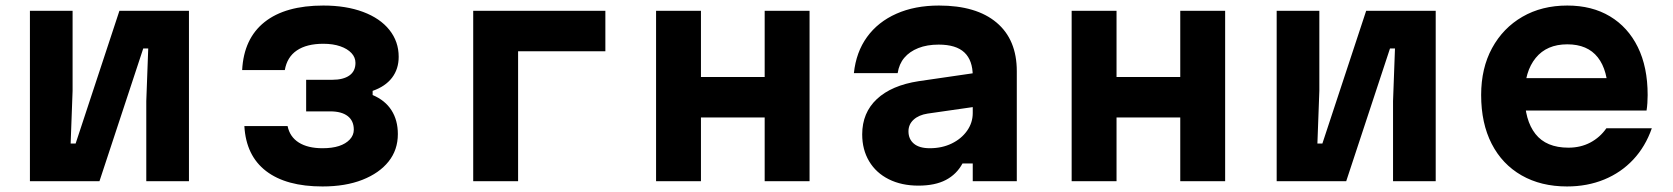

<svg xmlns="http://www.w3.org/2000/svg" viewBox="-20 -654 6040 693"><path d="M88 0V-615H242V-326L235 -136H253L411 -615H662V0H508V-289L515 -479H497L339 0Z M1144 19Q1013 19 940.5 -36.5Q868 -92 862 -199H1018Q1026 -160 1058.5 -139.5Q1091 -119 1144 -119Q1179 -119 1203.5 -127Q1228 -135 1242.5 -150.5Q1257 -166 1257 -186Q1257 -218 1235 -235Q1213 -252 1172 -252H1085V-366H1179Q1219 -366 1241 -381.5Q1263 -397 1263 -427Q1263 -447 1248.5 -462.5Q1234 -478 1208 -487Q1182 -496 1147 -496Q1087 -496 1051.5 -472Q1016 -448 1008 -401H854Q860 -515 935 -574.5Q1010 -634 1147 -634Q1229 -634 1290.5 -611Q1352 -588 1385.5 -546Q1419 -504 1419 -449Q1419 -405 1395 -373.5Q1371 -342 1325 -326V-311Q1370 -292 1393 -256Q1416 -220 1416 -170Q1416 -113 1382.5 -71Q1349 -29 1288 -5Q1227 19 1144 19Z M1688 0V-615H2165V-469H1850V0Z M2348 0V-615H2510V-376H2740V-615H2902V0H2740V-230H2510V0Z M3502 -391V-269L3328 -244Q3296 -239 3277.5 -222Q3259 -205 3259 -180Q3259 -152 3278.5 -135.5Q3298 -119 3336 -119Q3380 -119 3415 -136Q3450 -153 3470.5 -182Q3491 -211 3491 -246V-380Q3491 -436 3461 -464.5Q3431 -493 3368 -493Q3326 -493 3294.5 -480.5Q3263 -468 3244 -445.5Q3225 -423 3220 -390H3062Q3070 -466 3109.5 -520.5Q3149 -575 3215.5 -604.5Q3282 -634 3369 -634Q3504 -634 3577 -572.5Q3650 -511 3650 -397V0H3491V-64H3454Q3433 -25 3394 -4.5Q3355 16 3295 16Q3234 16 3188 -7Q3142 -30 3117 -72Q3092 -114 3092 -169Q3092 -247 3145 -296.5Q3198 -346 3296 -361Z M3848 0V-615H4010V-376H4240V-615H4402V0H4240V-230H4010V0Z M4588 0V-615H4742V-326L4735 -136H4753L4911 -615H5162V0H5008V-289L5015 -479H4997L4839 0Z M5457 -372H5834L5784 -311Q5784 -400 5747 -447Q5710 -494 5637 -494Q5563 -494 5523 -445Q5483 -396 5483 -311Q5483 -220 5522 -170.5Q5561 -121 5641 -121Q5685 -121 5720 -139.5Q5755 -158 5778 -191H5942Q5919 -125 5875 -78Q5831 -31 5770 -6Q5709 19 5636 19Q5542 19 5472 -21Q5402 -61 5364 -135Q5326 -209 5326 -311Q5326 -408 5365.5 -480.5Q5405 -553 5475 -593.5Q5545 -634 5637 -634Q5726 -634 5791 -595Q5856 -556 5891.5 -484Q5927 -412 5927 -311Q5927 -297 5926 -282Q5925 -267 5923 -255H5457Z"/></svg>

Font: Martian Mono SemiExpanded
Style: Bold
Weight: 700
Width: 6
Designer: Roman Shamin
Foundry: Evil Martians
Version: Version 1.000